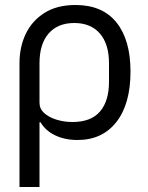

<svg xmlns="http://www.w3.org/2000/svg" viewBox="-20 -548 592 768"><path d="M58 200V-296Q58 -360 83 -412.5Q108 -465 158 -496.5Q208 -528 282 -528Q390 -528 446 -458Q502 -388 502 -262Q502 -132 445.5 -60Q389 12 290 12Q240 12 201 -6.5Q162 -25 142 -59H138V200ZM270 -60Q344 -60 380 -102Q416 -144 416 -221V-295Q416 -372 379.5 -414Q343 -456 277 -456Q211 -456 174.5 -414Q138 -372 138 -295V-137Q138 -113 156.5 -96Q175 -79 205.5 -69.5Q236 -60 270 -60Z"/></svg>

Font: IBM Plex Sans Var
Style: Regular
Weight: 400
Designer: Mike Abbink, Paul van der Laan, Pieter van Rosmalen
Foundry: Bold Monday
Version: Version 3.000